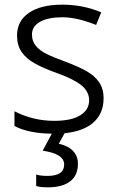

<svg xmlns="http://www.w3.org/2000/svg" viewBox="-20 -563 511 823"><path d="M257 8 232 53Q272 62 293 84Q314 106 314 139Q314 189 280.5 214.5Q247 240 185 240Q150 240 135 234V185Q152 191 184 191Q255 191 255 142Q255 96 163 83L202 10Q102 9 42 -23V-86Q122 -45 213 -45Q285 -45 323.5 -68.5Q362 -92 362 -133Q362 -170 330 -196.5Q298 -223 226 -249Q165 -271 128.5 -291.5Q92 -312 72.5 -340.5Q53 -369 53 -411Q53 -473 104 -508Q155 -543 247 -543Q336 -543 414 -510L392 -456Q310 -489 247 -489Q186 -489 151.5 -469.5Q117 -450 117 -415Q117 -386 134 -366Q151 -346 179 -332Q207 -318 257 -300Q315 -278 350 -258.5Q385 -239 404.5 -211Q424 -183 424 -142Q424 -77 381 -38.5Q338 0 257 8Z"/></svg>

Font: OpenSansMMV
Style: Light
Weight: 300
Foundry: Ascender Corporation
Version: Version 4.001